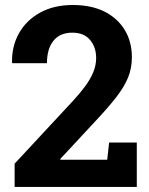

<svg xmlns="http://www.w3.org/2000/svg" viewBox="-20 -741 592 761"><path d="M38 0V-92.3L268.6 -340.5Q295.7 -369.7 316.7 -397.9Q337.6 -426 349.4 -454.2Q361.1 -482.3 361.1 -511.3Q361.1 -553.4 337.1 -582.5Q313.1 -611.5 266.8 -611.5Q217.5 -611.5 191.8 -579.3Q166.1 -547.2 166.1 -490.6H28.7L27.7 -493.6Q26.3 -557.7 55.4 -609.4Q84.2 -660.8 139 -691Q193.8 -721.2 268.5 -721.2Q341.4 -721.2 394 -695.2Q446.2 -668.8 474.5 -622.1Q502.7 -575.5 502.7 -513.8Q502.7 -471.8 487.9 -434.4Q472.6 -396.7 440.4 -355.3Q408.2 -313.9 357.6 -260.2L218.4 -110.4L219.3 -108H405L412.5 -176.1H522.2V0Z"/></svg>

Font: Hanuman
Style: Regular
Weight: 400
Designer: Danh Hong
Foundry: Danh Hong
Version: Version 9.000